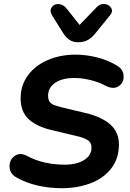

<svg xmlns="http://www.w3.org/2000/svg" viewBox="-20 -963 673 993"><path d="M63.9 -45.9Q30.6 -65.2 29.4 -100.7Q28.2 -136.1 55.4 -156.1Q82.7 -176.1 119.4 -156.9Q162.8 -133.3 212.7 -122.3Q262.7 -111.3 312.8 -111.3Q377.5 -111.3 415.3 -135.5Q453.2 -159.8 453.2 -198.9Q453.2 -222.2 439.5 -234Q425.8 -245.7 392.7 -255.3Q374.7 -259.7 356.6 -264.1L245.5 -290.5Q168 -309.1 127.4 -347.3Q86.7 -385.5 86.7 -453.9Q86.7 -522.7 125.2 -574.3Q163.6 -625.8 228.5 -653.1Q293.4 -680.4 370.8 -680.4Q426 -680.4 482.8 -666Q539.7 -651.7 587.3 -622.3Q618.2 -603.7 619.3 -569.2Q620.5 -534.7 593.3 -516.8Q566.1 -498.8 523.4 -520.8Q490.6 -538.5 448.6 -548.8Q406.5 -559.1 366.4 -559.7Q325.3 -560.3 293.8 -549Q262.4 -537.6 245.5 -517.1Q228.7 -496.5 228.7 -469Q228.7 -447.9 237.1 -436.3Q245.5 -424.7 261.5 -419.1Q277.6 -413.6 310.2 -405.2L421.2 -378.8Q507.9 -358 551.5 -318.3Q595.1 -278.7 595.1 -215.9Q595.1 -142.9 555.3 -91.7Q515.5 -40.6 448 -15.1Q380.6 10.4 299 10.4Q235 10.4 174.4 -3.5Q113.7 -17.4 63.9 -45.9ZM304.3 -795.5 250.1 -882.3Q235.4 -905.8 246.5 -924Q257.5 -942.2 281.3 -942Q305.2 -941.9 323.5 -920L391.6 -834.2L481.6 -927.4Q499.3 -945.1 522.2 -942.2Q545.2 -939.2 555.3 -921.5Q565.4 -903.8 550 -884.9L473.1 -790.5Q454.3 -766.4 432.7 -755.4Q411 -744.4 383.5 -744.4Q357.9 -744.4 339 -757.1Q320.2 -769.9 304.3 -795.5Z"/></svg>

Font: SN Pro Thin
Style: Italic
Weight: 200
Italic angle: -9°
Designer: Tobias Whetton
Foundry: Supernotes
Version: Version 1.003;Glyphs 3.3 (3324)